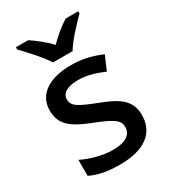

<svg xmlns="http://www.w3.org/2000/svg" viewBox="-189 -862 862 969"><g transform="rotate(-30 242.0 -378.0)"><path d="M185 -606H299C325 -651 387 -716 424 -753V-766H351C316 -744 276 -712 241 -676C207 -712 167 -743 132 -766H61V-753C97 -715 158 -651 185 -606ZM441 -152C441 -241 382 -276 283 -314C182 -353 152 -370 152 -409C152 -445 186 -466 250 -466C301 -466 350 -450 397 -430L432 -511C377 -535 321 -549 255 -549C131 -549 49 -498 49 -404C49 -315 107 -281 210 -240C316 -199 338 -178 338 -142C338 -100 305 -72 225 -72C165 -72 97 -93 50 -116V-23C95 -1 146 10 222 10C360 10 441 -46 441 -152Z"/></g></svg>

Font: Noto Sans Hanifi Rohingya Medium
Style: Regular
Weight: 500
Designer: Monotype Design Team and DaltonMaag
Foundry: Google LLC
Version: Version 2.102